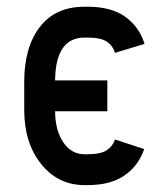

<svg xmlns="http://www.w3.org/2000/svg" viewBox="-20 -532 490 565"><path d="M237.3 -421.4H228.5Q143.6 -421.4 142.1 -295.4H295.9V-204.6H142.1Q142.6 -147.5 166.5 -112.8Q190.4 -78.1 228.5 -78.1H237.3Q275.9 -78.1 293.7 -89.6Q311.5 -101.1 318.4 -121.6L404.3 -93.3Q388.2 -45.4 347.4 -16.4Q306.6 12.7 237.3 12.7H228.5Q150.9 12.7 101.1 -49.3Q51.3 -111.3 51.3 -208.5V-291.5Q51.3 -393.1 97.2 -452.6Q143.1 -512.2 228.5 -512.2H237.3Q308.6 -512.2 349.6 -481.9Q390.6 -451.7 405.3 -402.8L318.4 -376.5Q312 -397.5 294.4 -409.4Q276.9 -421.4 237.3 -421.4Z"/></svg>

Font: Anka/Coder Narrow
Style: Bold
Weight: 700
Width: 3
Monospace: yes
Version: Version 001.100